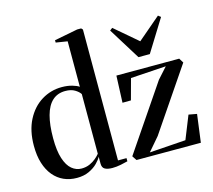

<svg xmlns="http://www.w3.org/2000/svg" viewBox="-115 -958 1234 1111"><g transform="rotate(-15 502.0 -403.0)"><path d="M214.5 11Q171.5 11 136.2 -4.8Q101 -20.5 75 -51.5Q49 -82.5 34.8 -127.8Q20.5 -173 20.5 -232.5Q20.5 -323 53.8 -387.2Q87 -451.5 142.5 -485.5Q198 -519.5 263.5 -519.5Q298 -519.5 325.8 -511.5Q353.5 -503.5 366 -494V-766.5L297 -777.5V-791.5L436.5 -818.5H460.5L469 -809.5V-25.5H520V-6.5Q504 -2 477.8 3.2Q451.5 8.5 427 8.5Q399 8.5 382.8 -0.2Q366.5 -9 366.5 -33.5V-75Q359 -59.5 339 -39Q319 -18.5 287.8 -3.8Q256.5 11 214.5 11ZM254 -34.5Q281 -34.5 303 -44.2Q325 -54 341 -67.8Q357 -81.5 366 -93V-450.5Q356 -466 334 -479.2Q312 -492.5 277.5 -492.5Q231 -492.5 200.2 -464.5Q169.5 -436.5 154.5 -381.5Q139.5 -326.5 139.5 -246Q139.5 -171 154.8 -124.2Q170 -77.5 196 -56Q222 -34.5 254 -34.5ZM877 -480 665 -466.5 631 -341.5 580.5 -341 587 -502 963.5 -502.5 980.5 -475 727.5 -102.5 659 -22.5 876 -37.5 931.5 -176 980.5 -167 958.5 0H573L555 -27L818.5 -415ZM738 -572 619.5 -763 635 -775 772 -658 909 -775 924.5 -763 806 -572Z"/></g></svg>

Font: Merriweather 144pt Medium
Style: Regular
Weight: 500
Version: Version 2.100